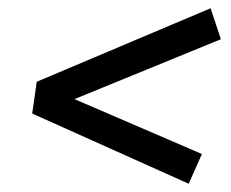

<svg xmlns="http://www.w3.org/2000/svg" viewBox="-20 -589 560 465"><path d="M437 -144 58 -314 69 -391 490 -569 515 -494 136 -339 137 -359 469 -216Z"/></svg>

Font: Bitter Thin Medium
Style: Italic
Weight: 500
Italic angle: -9°
Version: Version 3.021